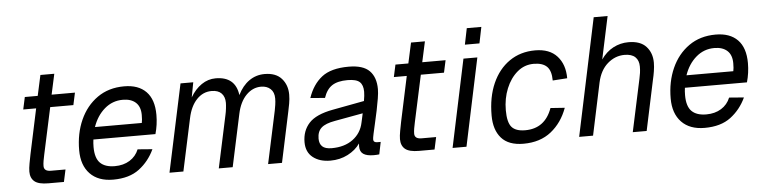

<svg xmlns="http://www.w3.org/2000/svg" viewBox="-45 -927 4590 1156"><g transform="rotate(-5 2250.5 -349.5)"><path d="M208 0Q149 0 124.5 -20.5Q100 -41 100 -80Q100 -100 105.5 -129.5Q111 -159 116 -184L174 -456H96L112 -530H190L217 -654H301L274 -530H415L399 -456H259L198 -173Q194 -155 191 -137.5Q188 -120 188 -106Q188 -74 230 -74H318L302 0Z M599 12Q509 12 459.5 -39.5Q410 -91 410 -182Q410 -283 446.5 -364.5Q483 -446 551 -494Q619 -542 713 -542Q799 -542 845.5 -494.5Q892 -447 892 -354Q892 -295 876 -239H501Q498 -217 498 -194Q498 -127 527.5 -97.5Q557 -68 616 -68Q668 -68 706 -91.5Q744 -115 761 -157L850 -150Q817 -79 757 -33.5Q697 12 599 12ZM698 -462Q635 -462 587.5 -421Q540 -380 517 -313H800Q802 -322 803 -333Q804 -344 804 -361Q804 -411 776 -436.5Q748 -462 698 -462Z M940 0 1053 -530H1130L1113 -440Q1141 -488 1180.5 -515Q1220 -542 1266 -542Q1385 -542 1400 -429Q1427 -484 1468.5 -513Q1510 -542 1562 -542Q1630 -542 1664.5 -503Q1699 -464 1699 -406Q1699 -379 1694 -351.5Q1689 -324 1685 -306L1620 0H1536L1604 -317Q1607 -332 1610 -351.5Q1613 -371 1613 -390Q1613 -428 1591 -448Q1569 -468 1534 -468Q1483 -468 1444 -428Q1405 -388 1390 -317L1322 0H1238L1306 -317Q1310 -334 1312.5 -355.5Q1315 -377 1315 -390Q1315 -426 1295 -447Q1275 -468 1235 -468Q1183 -468 1145 -428Q1107 -388 1092 -317L1024 0Z M2091 -58Q2091 -67 2092 -76Q2065 -37 2017.5 -12.5Q1970 12 1912 12Q1847 12 1806.5 -20Q1766 -52 1766 -112Q1766 -181 1808 -227Q1850 -273 1952 -292L2144 -328Q2147 -344 2148.5 -359Q2150 -374 2150 -384Q2150 -424 2129.5 -443Q2109 -462 2056 -462Q1996 -462 1962.5 -440Q1929 -418 1912 -367L1824 -374Q1851 -454 1907 -498Q1963 -542 2070 -542Q2157 -542 2195.5 -503Q2234 -464 2234 -392Q2234 -370 2228.5 -336Q2223 -302 2215 -263.5Q2207 -225 2198.5 -189Q2190 -153 2184.5 -127Q2179 -101 2179 -93Q2179 -74 2202 -74H2223L2208 0Q2194 2 2174 2Q2133 2 2112 -12Q2091 -26 2091 -58ZM1852 -126Q1852 -95 1869.5 -78.5Q1887 -62 1926 -62Q2004 -62 2054.5 -99.5Q2105 -137 2118 -200Q2120 -210 2123.5 -224.5Q2127 -239 2130 -255L1960 -224Q1902 -214 1877 -191.5Q1852 -169 1852 -126Z M2448 0Q2389 0 2364.5 -20.5Q2340 -41 2340 -80Q2340 -100 2345.5 -129.5Q2351 -159 2356 -184L2414 -456H2336L2352 -530H2430L2457 -654H2541L2514 -530H2655L2639 -456H2499L2438 -173Q2434 -155 2431 -137.5Q2428 -120 2428 -106Q2428 -74 2470 -74H2558L2542 0Z M2651 0 2763 -530H2847L2735 0ZM2779 -613 2799 -711H2887L2867 -613Z M3079 12Q2989 12 2945.5 -37.5Q2902 -87 2902 -174Q2902 -285 2938.5 -367.5Q2975 -450 3041.5 -496Q3108 -542 3197 -542Q3284 -542 3329.5 -491.5Q3375 -441 3375 -358L3287 -352Q3287 -411 3261 -436.5Q3235 -462 3181 -462Q3125 -462 3082 -425.5Q3039 -389 3014.5 -329Q2990 -269 2990 -198Q2990 -125 3014.5 -96.5Q3039 -68 3096 -68Q3216 -68 3259 -188L3345 -182Q3313 -94 3246.5 -41Q3180 12 3079 12Z M3416 0 3566 -710H3650L3595 -452Q3626 -497 3669 -519.5Q3712 -542 3761 -542Q3833 -542 3868 -503.5Q3903 -465 3903 -406Q3903 -382 3898.5 -354Q3894 -326 3889 -306L3824 0H3740L3808 -317Q3812 -334 3814.5 -352Q3817 -370 3817 -390Q3817 -427 3795.5 -447.5Q3774 -468 3731 -468Q3674 -468 3628.5 -428.5Q3583 -389 3567 -316L3500 0Z M4174 12Q4084 12 4034.5 -39.5Q3985 -91 3985 -182Q3985 -283 4021.5 -364.5Q4058 -446 4126 -494Q4194 -542 4288 -542Q4374 -542 4420.5 -494.5Q4467 -447 4467 -354Q4467 -295 4451 -239H4076Q4073 -217 4073 -194Q4073 -127 4102.5 -97.5Q4132 -68 4191 -68Q4243 -68 4281 -91.5Q4319 -115 4336 -157L4425 -150Q4392 -79 4332 -33.5Q4272 12 4174 12ZM4273 -462Q4210 -462 4162.5 -421Q4115 -380 4092 -313H4375Q4377 -322 4378 -333Q4379 -344 4379 -361Q4379 -411 4351 -436.5Q4323 -462 4273 -462Z"/></g></svg>

Font: Geist Regular
Style: Italic
Weight: 400
Italic angle: -12°
Designer: Basement.studio, Andrés Briganti, Mateo Zaragoza
Foundry: Basement.studio, Vercel, Andrés Briganti, Guido Ferreyra, Mateo Zaragoza
Version: Version 1.500; ttfautohint (v1.8.4.7-5d5b)